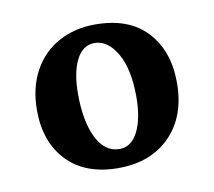

<svg xmlns="http://www.w3.org/2000/svg" viewBox="-51 -775 530 475"><g transform="rotate(-10 214.0 -537.0)"><path d="M390 -540Q390 -456 341.5 -406.5Q293 -357 211 -357Q129 -357 83 -404.5Q37 -452 37 -533Q37 -589 60 -631Q83 -673 123.5 -695Q164 -717 215 -717Q300 -717 345 -668.5Q390 -620 390 -540ZM285 -523Q285 -593 262 -632.5Q239 -672 206 -672Q176 -672 160 -640Q144 -608 144 -555Q144 -486 164.5 -444.5Q185 -403 222 -403Q252 -403 268.5 -436Q285 -469 285 -523Z"/></g></svg>

Font: Vollkorn SC SemiBold
Style: Regular
Weight: 600
Designer: Friedrich Althausen
Foundry: Friedrich Althausen
Version: Version 4.015